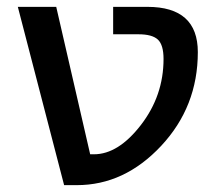

<svg xmlns="http://www.w3.org/2000/svg" viewBox="-20 -540 639 560"><path d="M457 -368Q457 -409 440.5 -424.5Q424 -440 384 -440H310V-520H410Q557 -520 557 -388Q557 -229 450 -114.5Q343 0 204 0H167L32 -520H144L243 -90H254Q325 -90 391 -175.5Q457 -261 457 -368Z"/></svg>

Font: M PLUS 1p Medium
Style: Regular
Weight: 500
Version: Version 1.062